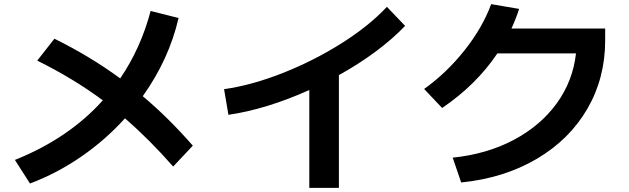

<svg xmlns="http://www.w3.org/2000/svg" viewBox="-20 -835 3040 928"><path d="M477 -350Q334 -456 160 -542L243 -648Q417 -562 561 -456Q661 -603 708 -782L843 -748Q797 -548 670 -370Q791 -269 912 -131L817 -30Q701 -162 584 -263Q490 -159 373.5 -78.5Q257 2 125 52L52 -62Q312 -166 477 -350Z M1850 -802 1938 -710Q1878 -647 1796 -586Q1714 -525 1618 -472V73H1475V-400Q1268 -307 1084 -280L1063 -404Q1197 -423 1346.5 -482Q1496 -541 1629.5 -625Q1763 -709 1850 -802Z M2764 -577H2384Q2283 -426 2117 -313L2030 -405Q2138 -482 2225 -591.5Q2312 -701 2354 -815L2489 -792Q2476 -750 2452 -697H2905V-640Q2905 -457 2818.5 -308.5Q2732 -160 2574 -67Q2416 26 2209 47L2168 -73Q2333 -90 2462.5 -158.5Q2592 -227 2670.5 -335Q2749 -443 2764 -577Z"/></svg>

Font: Enso
Style: Bold
Weight: 700
Designer: Coji Morishita
Foundry: UNDERFOREST DESIGN
Version: Version 1.000